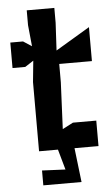

<svg xmlns="http://www.w3.org/2000/svg" viewBox="-57 -702 526 901"><g transform="rotate(-5 206.0 -251.5)"><path d="M234 -314V-400H388V-560L227 -464L234 -594V-664H104V-594L114 -494L74 -520H14V-400H74L114 -426L104 -326V0H193L220 96L110 91V161H290L271 0H384V-120H274L224 -94Z"/></g></svg>

Font: Pescante Normal
Style: Regular
Weight: 400
Designer: Ariel Martín Pérez
Foundry: Tunera Type Foundry
Version: Version 1.000;FEAKit 1.0